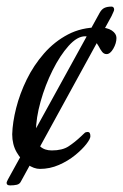

<svg xmlns="http://www.w3.org/2000/svg" viewBox="-22 -497 373 582"><path d="M9 65Q3 65 0.5 63Q-2 61 -2 57Q-2 55 2 47L280 -458Q286 -469 294.5 -473Q303 -477 316 -477Q320 -477 322 -474.5Q324 -472 324 -468Q324 -465 321 -459Q318 -453 316 -448L42 52Q38 61 29 63Q20 65 9 65ZM99 15Q81 15 61.5 1.5Q42 -12 28.5 -35.5Q15 -59 15 -90Q16 -126 27 -169.5Q38 -213 59 -256Q80 -299 111.5 -335Q143 -371 184 -392.5Q225 -414 276 -414Q303 -414 317 -404.5Q331 -395 331 -382Q331 -366 321.5 -349.5Q312 -333 301 -333Q293 -333 287.5 -340Q282 -347 277 -357Q271 -368 262 -377.5Q253 -387 236 -387Q212 -387 186 -358Q160 -329 137.5 -284Q115 -239 101 -189Q87 -139 87 -98Q87 -65 100 -53Q113 -41 135 -41Q167 -41 186 -53.5Q205 -66 224 -84Q231 -91 234.5 -94Q238 -97 244 -97Q252 -97 252 -84Q252 -76 239.5 -60Q227 -44 205.5 -26.5Q184 -9 156.5 3Q129 15 99 15Z"/></svg>

Font: EB Garamond
Style: Italic
Weight: 400
Italic angle: -17.2°
Designer: Georg Duffner and Octavio Pardo
Foundry: Georg Duffner
Version: Version 1.001